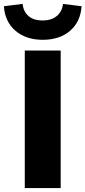

<svg xmlns="http://www.w3.org/2000/svg" viewBox="-63 -964 438 984"><path d="M64 0V-705H248V0ZM156 -760Q70 -760 16 -806.5Q-38 -853 -43 -932L53 -944Q57 -904 83.5 -881.5Q110 -859 155 -859Q200 -859 227.5 -881.5Q255 -904 260 -944L355 -932Q350 -853 296.5 -806.5Q243 -760 156 -760Z"/></svg>

Font: Nunito Sans Black
Style: Regular
Weight: 900
Designer: Vernon Adams
Foundry: Vernon Adams
Version: Version 3.006; ttfautohint (v1.8.3)